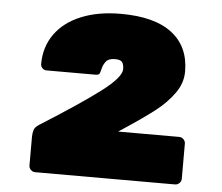

<svg xmlns="http://www.w3.org/2000/svg" viewBox="-51 -767 952 825"><g transform="rotate(5 425.0 -355.0)"><path d="M760 -178V-27Q760 -16 752 -8Q744 0 733 0H130Q119 0 111 -8Q103 -16 103 -27V-150Q103 -165 107 -179Q111 -193 129 -204Q299 -311 383.5 -375Q468 -439 468 -474Q468 -493 461 -503.5Q454 -514 430 -514Q402 -514 391 -500Q380 -486 376.5 -471Q373 -456 371 -451Q368 -443 362.5 -441.5Q357 -440 351 -440Q345 -440 343 -440H140Q130 -440 122.5 -447.5Q115 -455 115 -465Q115 -539 154.5 -594.5Q194 -650 267 -680Q340 -710 438 -710Q584 -710 659 -652Q734 -594 734 -487Q734 -437 702.5 -393Q671 -349 623.5 -312Q576 -275 494 -221L470 -205H733Q744 -205 752 -197Q760 -189 760 -178Z"/></g></svg>

Font: Rubik Mono One
Style: Regular
Weight: 400
Designer: Hubert and Fischer with Elvire Volk Leonovitch (Cyrillic Expansion: Cyreal)
Foundry: Hubert and Fischer with Elvire Volk Leonovitch
Version: Version 2.000